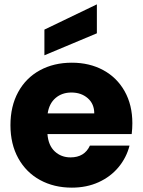

<svg xmlns="http://www.w3.org/2000/svg" viewBox="-20 -854 656 882"><path d="M585 -238H198Q202 -186 231.5 -158.5Q261 -131 304 -131Q368 -131 393 -185H575Q561 -130 524.5 -86Q488 -42 433 -17Q378 8 310 8Q228 8 164 -27Q100 -62 64 -127Q28 -192 28 -279Q28 -366 63.5 -431Q99 -496 163 -531Q227 -566 310 -566Q391 -566 454 -532Q517 -498 552.5 -435Q588 -372 588 -288Q588 -264 585 -238ZM413 -333Q413 -377 383 -403Q353 -429 308 -429Q265 -429 235.5 -404Q206 -379 199 -333ZM425 -701 184 -600V-718L425 -834Z"/></svg>

Font: IBM-Poppins
Style: Poppins-Bold
Weight: 700
Designer: Mike Abbink, Paul van der Laan, Pieter van Rosmalen, Ben Mitchell, Mark Frömberg
Foundry: Bold Monday
Version: Version 1.1